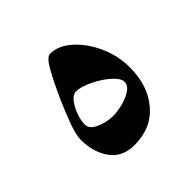

<svg xmlns="http://www.w3.org/2000/svg" viewBox="-107 -461 569 569"><g transform="rotate(-45 177.5 -176.5)"><path d="M308.6 -165Q308.6 -89.8 267.6 -41.3Q226.6 7.3 155.3 7.3Q105 7.3 79.3 -28.6Q53.7 -64.5 53.7 -116.2Q53.7 -136.7 66.4 -171.4Q79.1 -206.1 98.6 -250.5Q118.2 -293.9 137 -327.6Q155.8 -361.3 169.9 -361.3Q204.1 -361.3 235.8 -333Q267.6 -304.7 288.1 -259.8Q308.6 -214.8 308.6 -165ZM267.1 -146.5Q267.1 -158.2 254.2 -172.1Q241.2 -186 221.4 -198.7Q201.7 -211.4 180.9 -219.7Q160.2 -228 145 -228Q132.3 -228 120.6 -213.1Q108.9 -198.2 101.6 -177.7Q94.2 -157.2 94.2 -139.6Q94.2 -121.1 119.9 -109.9Q145.5 -98.6 171.4 -98.6Q189.5 -98.6 211.9 -104.2Q234.4 -109.9 250.7 -120.6Q267.1 -131.3 267.1 -146.5Z"/></g></svg>

Font: Scheherazade New
Style: Regular
Weight: 400
Designer: SIL International
Foundry: SIL International
Version: Version 4.000